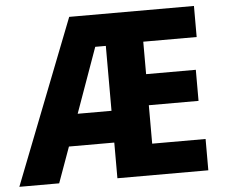

<svg xmlns="http://www.w3.org/2000/svg" viewBox="-53 -772 973 831"><g transform="rotate(-5 433.5 -357.0)"><path d="M819 0H424V-155H227L171 0H-2L277 -714H819V-579H587V-438H803V-303H587V-136H819ZM277 -293H424V-575H378Z"/></g></svg>

Font: Noto Sans Kannada SemiCondensed ExtraBold
Style: Regular
Weight: 800
Width: 4
Designer: Jelle Bosma - Monotype Design Team
Foundry: Monotype Imaging Inc.
Version: Version 2.005; ttfautohint (v1.8.4.7-5d5b)